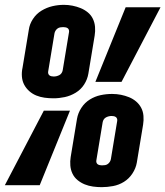

<svg xmlns="http://www.w3.org/2000/svg" viewBox="-37 -765 683 793"><path d="M184 -359Q165 -359 147 -361.5Q129 -364 113 -370.5Q97 -377 84 -388.5Q71 -400 63 -415Q55 -430 53.5 -448.5Q52 -467 56 -485L82 -642Q85 -665 99 -686.5Q113 -708 134.5 -721Q156 -734 179.5 -739.5Q203 -745 227 -745Q245 -745 262.5 -741.5Q280 -738 296 -731.5Q312 -725 325.5 -714Q339 -703 346.5 -687.5Q354 -672 355.5 -654Q357 -636 354 -618L328 -461Q324 -437 310.5 -416Q297 -395 275.5 -382Q254 -369 230.5 -364Q207 -359 184 -359ZM357 -427 482 -735H626L465 -427ZM185 -449Q191 -449 197 -450.5Q203 -452 208.5 -455Q214 -458 217.5 -463.5Q221 -469 222 -475L248 -632Q249 -637 247.5 -641.5Q246 -646 242.5 -648.5Q239 -651 234 -652Q229 -653 224 -653Q218 -653 212 -652Q206 -651 201 -647.5Q196 -644 192.5 -638.5Q189 -633 188 -627L162 -470Q161 -465 162.5 -460.5Q164 -456 167.5 -453.5Q171 -451 175.5 -450Q180 -449 185 -449ZM383 8Q365 8 347 5.5Q329 3 313 -3.5Q297 -10 283.5 -21Q270 -32 262.5 -47.5Q255 -63 253.5 -81Q252 -99 255 -117L281 -274Q285 -298 299 -319.5Q313 -341 334 -354Q355 -367 378.5 -372Q402 -377 426 -377Q445 -377 462.5 -373.5Q480 -370 496 -363.5Q512 -357 525 -346Q538 -335 546 -320Q554 -305 555.5 -286.5Q557 -268 554 -250L528 -93Q524 -70 510 -48.5Q496 -27 475 -14Q454 -1 430 3.5Q406 8 383 8ZM-17 0 144 -308H252L127 0ZM384 -82Q391 -82 397 -83Q403 -84 408 -87.5Q413 -91 416.5 -96.5Q420 -102 421 -108L447 -265Q448 -270 446.5 -274.5Q445 -279 441.5 -281.5Q438 -284 433.5 -285Q429 -286 424 -286Q418 -286 412 -284.5Q406 -283 400.5 -280Q395 -277 391.5 -271.5Q388 -266 387 -260L361 -103Q360 -98 361.5 -93.5Q363 -89 366.5 -86.5Q370 -84 375 -83Q380 -82 384 -82Z"/></svg>

Font: Iosevka Curly XBdEx
Style: Italic
Weight: 800
Width: 7
Italic angle: -9°
Monospace: yes
Designer: Belleve Invis
Foundry: Belleve Invis
Version: Version 11.1.0; ttfautohint (v1.8.3)